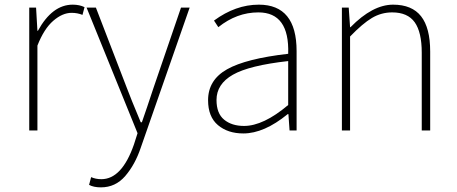

<svg xmlns="http://www.w3.org/2000/svg" viewBox="-20 -560 1961 824"><path d="M105.5 0V-527.3H134.8L140.6 -427.7H142.6Q204.1 -540 292 -540Q321.3 -540 342.8 -529.3L334 -496.1Q312.5 -504.9 287.1 -504.9Q248 -504.9 208.5 -470.7Q168.9 -436.5 140.6 -364.3V0Z M413.1 244.1Q381.8 244.1 362.3 233.4L371.1 200.2Q390.6 209 415 209Q502.9 209 554.7 60.5L570.3 11.7L351.6 -527.3H391.6L524.4 -182.6Q539.1 -142.6 584 -35.2H588.9Q610.4 -96.7 638.7 -182.6L756.8 -527.3H793.9L584 74.2Q559.6 146.5 517.6 195.3Q475.6 244.1 413.1 244.1Z M1024.4 12.7Q958 12.7 915.5 -22.9Q873 -58.6 873 -129.9Q873 -216.8 954.6 -262.7Q1036.1 -308.6 1216.8 -329.1Q1222.7 -506.8 1088.9 -506.8Q996.1 -506.8 917 -443.4L898.4 -471.7Q991.2 -540 1090.8 -540Q1252.9 -540 1252.9 -340.8V0H1222.7L1217.8 -70.3H1214.8Q1113.3 12.7 1024.4 12.7ZM1027.3 -19.5Q1110.4 -19.5 1216.8 -109.4V-297.9Q1049.8 -279.3 979.5 -239.3Q909.2 -199.2 909.2 -130.9Q909.2 -73.2 941.9 -46.4Q974.6 -19.5 1027.3 -19.5Z M1447.3 0V-527.3H1476.6L1482.4 -443.4H1484.4Q1579.1 -540 1667 -540Q1748 -540 1787.1 -490.2Q1826.2 -440.4 1826.2 -338.9V0H1790V-334Q1790 -421.9 1759.8 -464.4Q1729.5 -506.8 1663.1 -506.8Q1616.2 -506.8 1576.2 -482.9Q1536.1 -459 1482.4 -403.3V0Z"/></svg>

Font: Bpmf Zihi Sans ExtraLight
Style: ExtraLight
Weight: 250
Foundry: But Ko
Version: Version 1.320